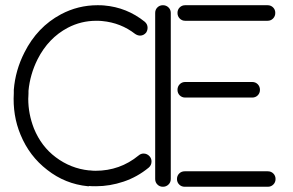

<svg xmlns="http://www.w3.org/2000/svg" viewBox="-20 -689 1130 740"><path d="M323.2 28.8H318.8Q231 20 162.1 -34.2Q93.3 -86.9 59.1 -169.9Q28.3 -243.7 33.2 -330.1V-342.8Q39.1 -418 74.2 -486.8Q123.5 -585 214.8 -633.8Q280.8 -668.9 356 -668.9Q373 -668.9 380.9 -668Q469.2 -660.6 538.1 -605Q548.8 -595.7 548.8 -582Q548.8 -571.8 543 -563Q533.2 -551.8 520 -551.8Q510.7 -551.8 501 -558.1Q445.8 -601.1 374 -607.9Q366.2 -608.9 351.1 -608.9Q292.5 -608.9 241.2 -582Q166.5 -542.5 125 -460.9Q95.7 -402.3 89.8 -338.9V-329.1Q89.8 -325.7 89.4 -318.6Q88.9 -311.5 88.9 -308.1Q88.9 -250 110.8 -193.8Q139.2 -124.5 194.8 -83Q252.4 -39.6 323.2 -32.2H327.1Q337.4 -30.8 348.1 -30.8Q442.4 -30.8 514.2 -89.8Q522.9 -97.2 533.2 -97.2Q547.4 -97.2 557.1 -85.9Q564 -77.6 564 -66.9Q564 -52.2 553.2 -43Q509.3 -6.8 456.3 11Q403.3 28.8 350.1 28.8Q330.6 28.8 321.8 27.8ZM578.1 1V-639.2Q578.1 -651.9 586.7 -660.4Q595.2 -668.9 607.9 -668.9Q620.6 -668.9 629.4 -660.4Q638.2 -651.9 638.2 -639.2V1Q638.2 13.7 629.4 22.2Q620.6 30.8 607.9 30.8Q595.2 30.8 586.7 22.2Q578.1 13.7 578.1 1ZM693.8 -668.9H1011.2Q1023.9 -668.9 1032.5 -660.4Q1041 -651.9 1041 -639.2Q1041 -626.5 1032.5 -617.7Q1023.9 -608.9 1011.2 -608.9H693.8Q681.2 -608.9 672.6 -617.7Q664.1 -626.5 664.1 -639.2Q664.1 -651.9 672.6 -660.4Q681.2 -668.9 693.8 -668.9ZM693.8 -373H952.1Q964.8 -373 973.4 -364.3Q981.9 -355.5 981.9 -342.8Q981.9 -330.1 973.4 -321.5Q964.8 -313 952.1 -313H693.8Q681.2 -313 672.6 -321.5Q664.1 -330.1 664.1 -342.8Q664.1 -355.5 672.6 -364.3Q681.2 -373 693.8 -373ZM691.9 -28.8H1012.2Q1024.9 -28.8 1033.4 -20.3Q1042 -11.7 1042 1Q1042 13.7 1033.4 22.2Q1024.9 30.8 1012.2 30.8H691.9Q679.2 30.8 670.7 22.2Q662.1 13.7 662.1 1Q662.1 -11.7 670.7 -20.3Q679.2 -28.8 691.9 -28.8Z"/></svg>

Font: Beon
Style: Regular
Weight: 400
Designer: BSozoo
Foundry: BSozoo
Version: Version 1.001;PS 001.001;hotconv 1.0.70;makeotf.lib2.5.58329